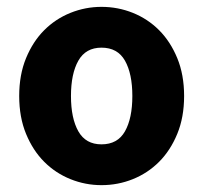

<svg xmlns="http://www.w3.org/2000/svg" viewBox="-20 -528 593 560"><path d="M276 12Q229 12 185.5 -5.5Q142 -23 109 -56Q76 -89 56 -137.5Q36 -186 36 -248Q36 -310 56 -358.5Q76 -407 109 -440Q142 -473 185.5 -490.5Q229 -508 276 -508Q324 -508 367.5 -490.5Q411 -473 444 -440Q477 -407 497 -358.5Q517 -310 517 -248Q517 -186 497 -137.5Q477 -89 444 -56Q411 -23 367.5 -5.5Q324 12 276 12ZM276 -107Q323 -107 344.5 -145Q366 -183 366 -248Q366 -313 344.5 -351Q323 -389 276 -389Q230 -389 208.5 -351Q187 -313 187 -248Q187 -183 208.5 -145Q230 -107 276 -107Z"/></svg>

Font: TT Toshiba Sans
Style: Bold
Weight: 700
Designer: Paul D. Hunt
Foundry: Toshiba Corporation
Version: Version 2.020;PS 2.000;hotconv 1.0.86;makeotf.lib2.5.63406